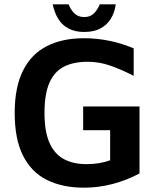

<svg xmlns="http://www.w3.org/2000/svg" viewBox="-20 -857 741 889"><path d="M369 12Q269 12 197 -24Q125 -60 86.5 -136.5Q48 -213 48 -334Q48 -453 86.5 -530Q125 -607 197 -643.5Q269 -680 368 -680Q429 -680 487 -668Q545 -656 599 -633V-506Q542 -535 491 -553Q440 -571 385 -571Q320 -571 275.5 -548Q231 -525 208.5 -473Q186 -421 186 -334Q186 -248 209 -196Q232 -144 275.5 -120.5Q319 -97 380 -97Q411 -97 438.5 -101.5Q466 -106 490 -115V-254H365V-364H626V-54Q566 -22 501 -5Q436 12 369 12ZM370 -709Q327 -709 297 -725Q267 -741 249.5 -770Q232 -799 224 -837H298Q306 -814 323.5 -796Q341 -778 370 -778Q399 -778 416 -796Q433 -814 442 -837H516Q511 -799 493 -770Q475 -741 444.5 -725Q414 -709 370 -709Z"/></svg>

Font: Maven Pro SemiBold
Style: Regular
Weight: 600
Designer: Joe Prince
Foundry: Joe Prince
Version: Version 2.103